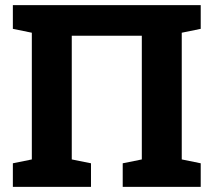

<svg xmlns="http://www.w3.org/2000/svg" viewBox="-20 -731 826 751"><path d="M30.3 0V-92.3L104.5 -107.4V-603L30.3 -618.2V-710.9H765.1V-618.2L690.9 -603V-107.4L765.1 -92.3V0H460V-92.3L534.7 -107.4V-591.3H260.7V-107.4L335.9 -92.3V0Z"/></svg>

Font: Roboto Slab ExtraBold
Style: Regular
Weight: 800
Designer: Google
Version: Version 2.001; ttfautohint (v1.8.3)